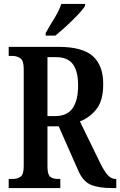

<svg xmlns="http://www.w3.org/2000/svg" viewBox="-20 -951 608 971"><path d="M24 0V-46H45Q67 -46 83.5 -57Q100 -68 100 -110V-603Q100 -645 82.5 -656.5Q65 -668 45 -668H24V-714H276Q397 -714 449.5 -667Q502 -620 502 -526Q502 -441 467 -398Q432 -355 384 -337L486 -128Q506 -87 524 -66.5Q542 -46 564 -46H568V0H545Q478 0 438.5 -17Q399 -34 375 -90L277 -312H220V-110Q220 -68 234 -57Q248 -46 272 -46H285V0ZM259 -364Q320 -364 347.5 -404Q375 -444 375 -519Q375 -591 348.5 -626.5Q322 -662 264 -662H220V-364ZM211 -784Q231 -820 255 -858.5Q279 -897 290 -931H410V-921Q400 -904 374 -876.5Q348 -849 317 -820.5Q286 -792 260 -771H211Z"/></svg>

Font: Noto Serif ExtraCondensed SemiBold
Style: Regular
Weight: 600
Width: 2
Designer: Monotype Design Team
Foundry: Monotype Imaging Inc.
Version: Version 2.015; ttfautohint (v1.8.4.7-5d5b)